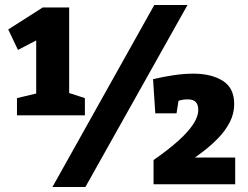

<svg xmlns="http://www.w3.org/2000/svg" viewBox="-20 -738 993 769"><path d="M257 -345 237 -372 320 -345V-276H48V-345L144 -368L125 -345V-594L161 -595L52 -538L13 -620L151 -708H257ZM190 11 598 -718H731L322 11ZM595 0V-97Q654 -138 693.5 -173.5Q733 -209 753.5 -240Q774 -271 774 -297Q774 -320 763.5 -330Q753 -340 732 -340Q705 -340 681 -329L698 -353L687 -284H602L593 -421Q636 -431 676.5 -437Q717 -443 755 -443Q826 -443 872 -414.5Q918 -386 918 -321Q918 -283 900.5 -249Q883 -215 855.5 -186.5Q828 -158 798.5 -135Q769 -112 744 -96L742 -107H922V0Z"/></svg>

Font: Bitter Thin ExtraBold
Style: Regular
Weight: 800
Version: Version 3.020